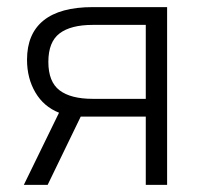

<svg xmlns="http://www.w3.org/2000/svg" viewBox="-20 -520 580 540"><path d="M146 -203Q103 -220 79.5 -260Q56 -300 56 -352Q56 -425 102.5 -462.5Q149 -500 241 -500H450V0H390V-192H207L114 0H47ZM390 -450H241Q179 -450 147.5 -426Q116 -402 116 -346Q116 -290 147.5 -266Q179 -242 241 -242H390Z"/></svg>

Font: Moderustic Light
Style: Regular
Weight: 300
Designer: Tural Alisoy
Foundry: TAFT Foundry
Version: Version 2.120